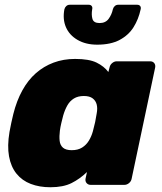

<svg xmlns="http://www.w3.org/2000/svg" viewBox="-20 -778 683 808"><path d="M192 10Q146 10 109.5 -4Q73 -18 49.5 -47Q26 -76 18 -120Q10 -164 20 -223Q24 -245 27.5 -261Q31 -277 36 -298Q50 -354 74 -397.5Q98 -441 131 -470Q164 -499 205.5 -514.5Q247 -530 296 -530Q355 -530 386.5 -514.5Q418 -499 436 -475L441 -494Q443 -505 452 -512.5Q461 -520 471 -520H612Q623 -520 629 -512.5Q635 -505 633 -494L534 -26Q532 -15 523 -7.5Q514 0 503 0H362Q351 0 344.5 -7.5Q338 -15 340 -26L346 -54Q316 -25 281 -7.5Q246 10 192 10ZM282 -146Q308 -146 325.5 -157Q343 -168 354 -186Q365 -204 371 -226Q377 -248 380.5 -264.5Q384 -281 387 -301Q391 -322 387 -338Q383 -354 370 -364Q357 -374 333 -374Q308 -374 291 -363.5Q274 -353 263.5 -334.5Q253 -316 246 -292Q242 -277 238 -260Q234 -243 232 -228Q229 -204 231 -185.5Q233 -167 245 -156.5Q257 -146 282 -146ZM389 -590Q341 -590 306.5 -610Q272 -630 257.5 -663.5Q243 -697 251 -739Q253 -747 259 -752.5Q265 -758 274 -758H353Q362 -758 366 -752.5Q370 -747 368 -739Q364 -716 369 -698.5Q374 -681 399 -681Q424 -681 437 -698.5Q450 -716 455 -739Q457 -747 463 -752.5Q469 -758 478 -758H557Q566 -758 570 -752.5Q574 -747 572 -739Q563 -697 542 -663.5Q521 -630 483.5 -610Q446 -590 389 -590Z"/></svg>

Font: Rubik ExtraBold
Style: Italic
Weight: 800
Italic angle: -12°
Designer: Hubert and Fischer
Foundry: Hubert and Fischer
Version: Version 2.300;gftools[0.9.30]